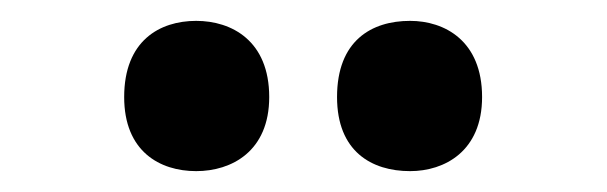

<svg xmlns="http://www.w3.org/2000/svg" viewBox="-20 -781 582 184"><path d="M373 -617C406 -617 442 -636 442 -688C442 -742 406 -761 373 -761C336 -761 303 -742 303 -688C303 -636 336 -617 373 -617ZM168 -617C202 -617 238 -636 238 -688C238 -742 202 -761 168 -761C133 -761 99 -742 99 -688C99 -636 133 -617 168 -617Z"/></svg>

Font: Noto Serif Tamil SemiCondensed Black
Style: Italic
Weight: 900
Width: 4
Italic angle: -12°
Designer: Indian Type Foundry, Tom Grace, and the Monotype Design Team
Foundry: Monotype Imaging Inc.
Version: Version 2.003